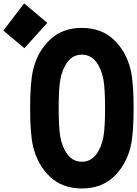

<svg xmlns="http://www.w3.org/2000/svg" viewBox="-103 -1090 800 1121"><path d="M173.2 -956.4 39.1 -808.6 -83.3 -911.5 37.8 -1070.3ZM249.3 -290.4Q261.1 -227.2 292.6 -186.5Q324.2 -145.8 375 -145.8Q425.8 -145.8 457.4 -186.5Q488.9 -227.2 500.7 -290.4Q510.4 -344.4 510.4 -458.3Q510.4 -572.9 500.7 -626.3Q488.9 -689.5 457.4 -730.1Q425.8 -770.8 375 -770.8Q324.2 -770.8 292.6 -730.1Q261.1 -689.5 249.3 -626.3Q239.6 -572.9 239.6 -458.3Q239.6 -343.8 249.3 -290.4ZM91.1 -685.5Q117.2 -791 189.5 -859Q261.7 -927.1 375 -927.1Q488.3 -927.1 560.5 -859Q632.8 -791 658.9 -685.5Q677.1 -613.3 677.1 -458.3Q677.1 -303.4 658.9 -231.1Q632.8 -125.7 560.5 -57.6Q488.3 10.4 375 10.4Q261.7 10.4 189.5 -57.6Q117.2 -125.7 91.1 -231.1Q72.9 -303.4 72.9 -458.3Q72.9 -613.3 91.1 -685.5Z"/></svg>

Font: Monoid
Style: Bold
Weight: 700
Width: 4
Designer: Andreas Larsen (@larsenwork)
Version: Version 0.61